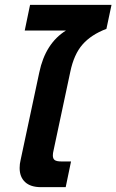

<svg xmlns="http://www.w3.org/2000/svg" viewBox="-20 -772 480 792"><path d="M61 -79Q61 -96 65 -112L142 -473Q167 -593 252 -646H82L104 -752H440L419 -653Q356 -629 320.5 -588.5Q285 -548 270 -476L201 -152Q198 -140 198 -131Q198 -117 206 -111.5Q214 -106 233 -106H273L251 0H149Q106 0 83.5 -21Q61 -42 61 -79Z"/></svg>

Font: Prompt Medium
Style: Italic
Weight: 500
Italic angle: -12°
Designer: Katatrad Team
Foundry: CadsonDemak
Version: Version 1.001